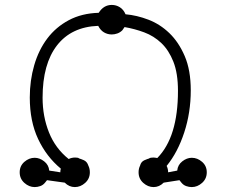

<svg xmlns="http://www.w3.org/2000/svg" viewBox="-20 -763 920 780"><path d="M589 -120H584Q593 -123 603 -123Q606 -123 610 -122.5Q614 -122 619 -121Q703 -206 703 -394Q703 -465 684.5 -512Q666 -559 635.5 -588Q605 -617 566 -631.5Q527 -646 486 -653L477 -640Q468 -631 456.5 -627Q445 -623 434 -623Q417 -623 402.5 -631.5Q388 -640 379 -658Q270 -654 211.5 -578.5Q153 -503 153 -366Q153 -290 179 -225Q205 -160 259 -117Q271 -123 285 -123Q295 -123 304 -120H298Q308 -118 321 -112Q334 -106 339 -90Q345 -78 345 -63Q345 -37 326 -20Q307 -3 284 -3Q261 -3 243 -21L171 -31L163 -21Q155 -11 143.5 -7Q132 -3 121 -3Q98 -3 79 -20Q60 -37 60 -63Q60 -89 79 -105.5Q98 -122 121 -122Q141 -122 159.5 -107.5Q178 -93 180 -70L225 -63Q225 -70 227 -78Q169 -126 135 -198Q101 -270 101 -367Q101 -436 119 -498Q137 -560 172 -606.5Q207 -653 259.5 -681Q312 -709 381 -711Q401 -743 434 -743Q452 -743 467 -733.5Q482 -724 490 -705Q536 -701 583 -683Q630 -665 668 -628.5Q706 -592 730.5 -535Q755 -478 755 -396Q755 -306 728.5 -225Q702 -144 657 -89Q663 -77 663 -63L700 -70Q702 -93 720.5 -107.5Q739 -122 759 -122Q782 -122 801 -105.5Q820 -89 820 -63Q820 -37 801 -20Q782 -3 759 -3Q748 -3 736.5 -7Q725 -11 717 -21L709 -31L645 -21Q627 -3 604 -3Q581 -3 562 -20Q543 -37 543 -63Q543 -78 549 -90Q553 -106 566.5 -112Q580 -118 589 -120Z"/></svg>

Font: Nelagoney
Style: Regular
Weight: 400
Designer: Kanati
Foundry: Kanati and Michael Everson
Version: Version 2.000